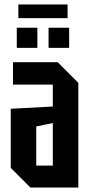

<svg xmlns="http://www.w3.org/2000/svg" viewBox="-20 -838 408 858"><path d="M28 -88V-352L216 -362V-460H38V-560H238L330 -468V0H116ZM142 -273V-98H216V-288ZM55 -624V-714H147V-624ZM197 -624V-714H289V-624ZM62 -757V-818H282V-757Z"/></svg>

Font: Tektur Condensed Medium
Style: Regular
Weight: 500
Width: 3
Designer: Adam Jagosz
Foundry: Adam Jagosz
Version: Version 1.005;gftools[0.9.30]